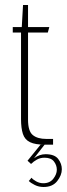

<svg xmlns="http://www.w3.org/2000/svg" viewBox="-20 -578 267 767"><path d="M159 0Q121 0 100 -10Q79 -20 71.5 -43Q64 -66 64 -102V-448H31V-470H67L72 -558H92V-470H177L171 -448H92V-100Q92 -54 111 -38.5Q130 -23 165 -23H192V0ZM154 169Q135 169 119 161Q103 153 95 145L106 132Q111 139 124.5 146.5Q138 154 153 154Q179 154 193 136Q207 118 207 100Q207 82 195.5 67Q184 52 158 52Q141 52 127.5 59.5Q114 67 104 77L90 64L142 0H158L116 54Q138 38 162 38Q198 38 212.5 57Q227 76 227 98Q227 122 208.5 145.5Q190 169 154 169Z"/></svg>

Font: Smooch Sans Thin ExtraLight
Style: Regular
Weight: 250
Version: Version 1.010